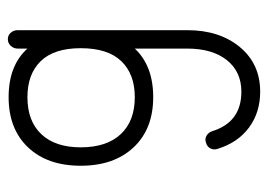

<svg xmlns="http://www.w3.org/2000/svg" viewBox="-117 -345 684 490"><g transform="rotate(-90 225.0 -100.0)"><path d="M236 222Q183 222 144.5 193.5Q106 165 90 113Q87 104 91 95.5Q95 87 105 84Q115 80 123.5 85Q132 90 135 99Q158 174 236 174Q287 174 316.5 137Q346 100 346 36V-98Q302 -51 222 -51Q141 -51 94 -101Q47 -151 47 -236Q47 -321 94 -370.5Q141 -420 222 -420Q303 -420 346 -372V-397Q346 -407 353 -414.5Q360 -422 370 -422Q380 -422 386.5 -414.5Q393 -407 393 -397V36Q393 118 350 170Q307 222 236 222ZM222 -98Q281 -98 314 -132.5Q347 -167 347 -236Q347 -304 314 -338Q281 -372 222 -372Q161 -372 127.5 -336.5Q94 -301 94 -236Q94 -170 127.5 -134Q161 -98 222 -98Z"/></g></svg>

Font: Zen Kurenaido
Style: ARC
Weight: 400
Designer: Yoshimichi Ohira
Foundry: Positype
Version: Version 1.001